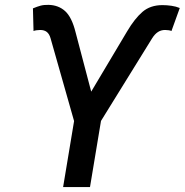

<svg xmlns="http://www.w3.org/2000/svg" viewBox="-20 -757 748 777"><path d="M235.4 0 279.8 -267.1 184.6 -602.1Q179.7 -619.6 169.4 -627.7Q159.2 -635.7 142.6 -635.7Q135.7 -635.7 127.4 -634.5Q119.1 -633.3 115.7 -631.3L113.3 -723.1Q130.9 -730.5 144.3 -734.1Q157.7 -737.8 176.8 -737.3Q216.8 -736.3 243.7 -711.9Q270.5 -687.5 285.6 -627.4L349.1 -386.2L494.6 -630.4Q524.9 -681.6 556.6 -709Q588.4 -736.3 637.2 -736.3Q655.3 -736.3 673.8 -733.6Q692.4 -731 707.5 -724.6L673.8 -631.3Q671.4 -633.3 663.3 -634.5Q655.3 -635.7 648.4 -635.7Q631.8 -635.7 619.1 -627.4Q606.4 -619.1 595.7 -602.1L388.7 -267.6L344.2 0Z"/></svg>

Font: Inter 20pt Medium
Style: Italic
Weight: 500
Italic angle: -9.3988°
Version: Version 4.001;git-66647c0bb